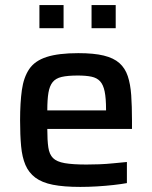

<svg xmlns="http://www.w3.org/2000/svg" viewBox="-20 -727 598 755"><path d="M296 8Q231 8 188 -0.5Q145 -9 119 -28.5Q93 -48 80 -78.5Q67 -109 63 -152.5Q59 -196 59 -254Q59 -323 66 -373Q73 -423 95 -455.5Q117 -488 163.5 -503Q210 -518 288 -518Q349 -518 388 -508.5Q427 -499 449.5 -479Q472 -459 482.5 -427.5Q493 -396 496 -352.5Q499 -309 499 -254V-220H166Q166 -175 170 -147.5Q174 -120 188.5 -105.5Q203 -91 234.5 -85.5Q266 -80 320 -80Q343 -80 370.5 -81Q398 -82 427 -85Q456 -88 479 -90V-7Q457 -3 426 0.5Q395 4 361 6Q327 8 296 8ZM397 -277V-296Q397 -341 391.5 -367.5Q386 -394 373.5 -407.5Q361 -421 339.5 -425.5Q318 -430 286 -430Q246 -430 222.5 -424.5Q199 -419 187 -404Q175 -389 170.5 -362.5Q166 -336 166 -293H415ZM135 -616V-707H230V-616ZM340 -616V-707H435V-616Z"/></svg>

Font: Saira Thin Medium
Style: Regular
Weight: 500
Version: Version 1.101